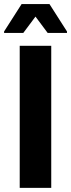

<svg xmlns="http://www.w3.org/2000/svg" viewBox="-32 -910 345 930"><path d="M63.5 0V-688H216.2V0ZM-12.2 -750.6V-757.5L72.6 -890.2H207.7L292.5 -757.5V-750.6H198.8L139.9 -829.6L80.9 -750.6Z"/></svg>

Font: Saira Thin SemiCondensed
Style: Regular
Weight: 100
Width: 4
Version: Version 1.101